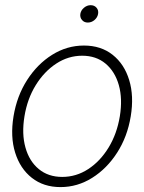

<svg xmlns="http://www.w3.org/2000/svg" viewBox="-20 -724 567 755"><path d="M217.8 11.7Q151.4 11.7 105.2 -24.7Q59.1 -61 39.6 -123.8Q20 -186.5 33.2 -266.6Q46.4 -346.7 86.7 -409.4Q127 -472.2 185.1 -508.5Q243.2 -544.9 310.1 -544.9Q377 -544.9 422.9 -508.5Q468.8 -472.2 488 -409.2Q507.3 -346.2 494.1 -266.6Q481 -186.5 440.7 -123.8Q400.4 -61 342.5 -24.7Q284.7 11.7 217.8 11.7ZM224.6 -28.3Q279.8 -28.3 326.9 -59.1Q374 -89.8 407 -143.8Q439.9 -197.8 451.2 -266.6Q462.4 -335.4 447.3 -389.2Q432.1 -442.9 395 -473.9Q357.9 -504.9 303.2 -504.9Q248.5 -504.9 201.2 -473.9Q153.8 -442.9 120.6 -389.2Q87.4 -335.4 76.2 -266.6Q64.9 -197.8 80.1 -143.8Q95.2 -89.8 132.6 -59.1Q169.9 -28.3 224.6 -28.3ZM325.2 -635.3Q311 -635.3 302.5 -645.3Q293.9 -655.3 295.9 -669.4Q298.3 -683.6 310.3 -693.6Q322.3 -703.6 336.4 -703.6Q351.1 -703.6 359.6 -693.6Q368.2 -683.6 365.7 -669.4Q363.3 -655.3 351.6 -645.3Q339.8 -635.3 325.2 -635.3Z"/></svg>

Font: Inter Display Extra Light
Style: Italic
Weight: 200
Italic angle: -9.39999°
Designer: Rasmus Andersson
Foundry: rsms
Version: Version 4.000;git-4fc901f